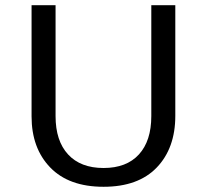

<svg xmlns="http://www.w3.org/2000/svg" viewBox="-20 -700 794 736"><path d="M101 -254V-680H193V-255Q193 -160 241 -108Q289 -56 377 -56Q465 -56 512.5 -108Q560 -160 560 -255V-680H652V-256Q652 -132 581 -58Q510 16 377 16Q244 16 172.5 -58Q101 -132 101 -254Z"/></svg>

Font: Martel Sans
Style: Regular
Weight: 400
Designer: Dan Reynolds and Mathieu Réguer
Foundry: Dan Reynolds and Mathieu Réguer
Version: Version 1.002; ttfautohint (v1.1) -l 5 -r 5 -G 72 -x 0 -D la